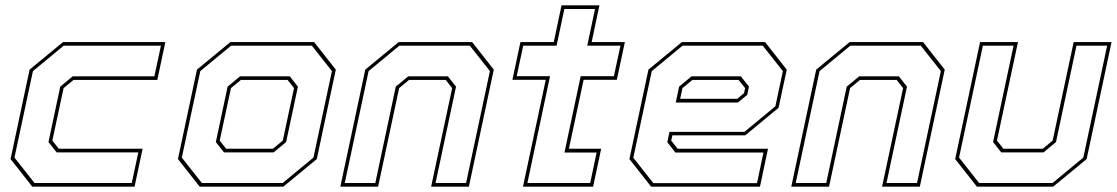

<svg xmlns="http://www.w3.org/2000/svg" viewBox="-20 -697 4171 717"><path d="M100.5 0 19.5 -103 90.5 -437 215.5 -540H597.5L567.5 -398.5H254.5L217.5 -368L175.5 -172L199.5 -141.5H512.5L482.5 0ZM109 -13.5H472L496.5 -128H191.5L161 -166.5L205 -373.5L251.5 -412H556.5L581 -526.5H218L103 -431.5L34 -108.5Z M725.5 0 644.5 -103 715.5 -437 840.5 -540H1153L1234 -437L1163 -103L1038 0ZM734 -13.5H1035.5L1150.5 -108.5L1219.5 -431.5L1144.5 -526.5H843L728 -431.5L659 -108.5ZM816.5 -128 786 -166.5 830 -373.5 876.5 -412H1062L1092.5 -373.5L1048.5 -166.5L1002 -128ZM824.5 -141.5H999L1036 -172L1078 -368L1054 -398.5H879.5L842.5 -368L800.5 -172Z M1251 0 1344 -437 1469 -540H1743L1824 -437L1731 0H1590L1668.5 -368L1644.5 -398.5H1507.5L1470.5 -368L1392 0ZM1267.5 -13.5H1381.5L1458 -373.5L1504.5 -412H1652.5L1683 -373.5L1606.5 -13.5H1720.5L1809.5 -431.5L1734.5 -526.5H1471.5L1356.5 -431.5Z M1933 0 2018 -399H1893.5L1923.5 -540H2048L2077 -677H2218.5L2189.5 -540H2313.5L2283.5 -399H2159.5L2104.5 -141.5H2225L2195 0ZM1949.5 -13.5H2184L2208 -127.5H2088L2148.5 -412.5H2272.5L2297 -526.5H2173L2202 -663.5H2087.5L2058.5 -526.5H1934L1909.5 -412.5H2034Z M2837 -540 2918 -437 2887.5 -294.5 2763 -191.5H2491L2486.5 -172L2510.5 -141.5H2848L2818 0H2411.5L2330.5 -103L2401.5 -437L2526.5 -540ZM2746.5 -412 2777 -373.5 2770.5 -343 2735.5 -314H2503.5L2516 -373.5L2562.5 -412ZM2828.5 -526.5H2529L2414 -431.5L2345 -108L2420 -13H2807L2831 -127.5H2502L2472 -166L2480 -204.5H2760L2875.5 -300L2903.5 -431.5ZM2738 -398.5H2565.5L2528.5 -368L2520 -328H2733L2758.5 -349L2762.5 -368Z M2935 0 3028 -437 3153 -540H3427L3508 -437L3415 0H3274L3352.5 -368L3328.5 -398.5H3191.5L3154.5 -368L3076 0ZM2951.5 -13.5H3065.5L3142 -373.5L3188.5 -412H3336.5L3367 -373.5L3290.5 -13.5H3404.5L3493.5 -431.5L3418.5 -526.5H3155.5L3040.5 -431.5Z M3628 0 3547 -103 3640 -540H3781.5L3703 -172L3727 -141.5H3874L3911 -172L3989.5 -540H4131L4038 -103L3913 0ZM3636.5 -13.5H3910.5L4025.5 -108.5L4114.5 -526.5H4000L3923.5 -166.5L3877 -128H3719L3688.5 -166.5L3765 -526.5H3650.5L3561.5 -108.5Z"/></svg>

Font: Tourney Thin Thin
Style: Italic
Weight: 250
Italic angle: -12°
Version: Version 1.015